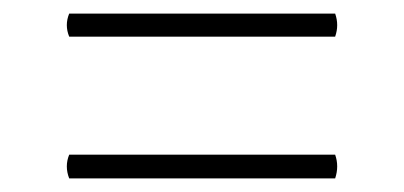

<svg xmlns="http://www.w3.org/2000/svg" viewBox="-20 -492 595 283"><path d="M82 -472H474Q480 -455 474 -438H82Q75 -455 82 -472ZM82 -264H474Q480 -247 474 -229H82Q75 -247 82 -264Z"/></svg>

Font: Arima Thin ExtraLight
Style: Regular
Weight: 250
Version: Version 1.100